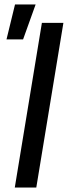

<svg xmlns="http://www.w3.org/2000/svg" viewBox="-20 -837 340 857"><path d="M46 0 167 -735H263L142 0ZM9 -661 47 -817H139L83 -661Z"/></svg>

Font: Iosevka Aile Medium
Style: Italic
Weight: 500
Italic angle: -9°
Designer: Belleve Invis
Foundry: Belleve Invis
Version: Version 31.1.0; ttfautohint (v1.8.4)